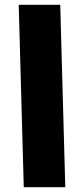

<svg xmlns="http://www.w3.org/2000/svg" viewBox="-20 -780 350 800"><path d="M79 0H252L231 -760H58Z"/></svg>

Font: Noto Sans Arabic SemCond Blk
Style: Regular
Weight: 900
Width: 4
Designer: Monotype Design Team, Nadine Chahine, Nizar Qandah and Khaled Hosny
Foundry: Monotype Imaging Inc.
Version: Version 2.012